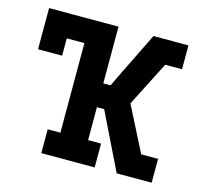

<svg xmlns="http://www.w3.org/2000/svg" viewBox="-83 -623 766 716"><g transform="rotate(15 300.0 -265.0)"><path d="M134 0V-92H183V-438H115V-371H22V-530H290V-311H318L346 -369L425 -530H560V-438H495L440 -330L407 -265L495 -92H560V0H425L318 -219H290V-92H340V0Z"/></g></svg>

Font: Iosevka Slab Semibold Extended
Style: Regular
Weight: 600
Width: 7
Monospace: yes
Designer: Belleve Invis
Foundry: Belleve Invis
Version: Version 11.1.0; ttfautohint (v1.8.3)